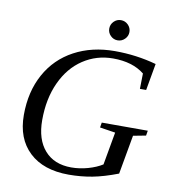

<svg xmlns="http://www.w3.org/2000/svg" viewBox="-90 -905 902 993"><g transform="rotate(10 361.0 -408.0)"><path d="M336.9 8.8Q203.6 8.8 129.4 -61.3Q55.2 -131.3 55.2 -255.4Q55.2 -377.9 106 -470.2Q156.7 -562.5 249.5 -612.3Q342.3 -662.1 462.4 -662.1Q575.2 -662.1 680.7 -632.8L655.8 -492.2H623L624.5 -573.2Q562.5 -623 459.5 -623Q373 -623 302.7 -576.4Q232.4 -529.8 192.9 -443.8Q153.3 -357.9 153.3 -245.6Q153.3 -144 203.4 -87.2Q253.4 -30.3 343.3 -30.3Q386.7 -30.3 430.7 -42.7Q474.6 -55.2 505.4 -74.7L536.1 -247.1L454.6 -259.8L459 -286.1H700.7L696.3 -259.8L629.9 -247.1L593.3 -42Q519.5 -13.7 460 -2.4Q400.4 8.8 336.9 8.8ZM518.6 -772Q518.6 -750.5 502.9 -734.9Q487.3 -719.2 465.3 -719.2Q443.8 -719.2 428.2 -734.9Q412.6 -750.5 412.6 -772Q412.6 -793.9 428.2 -809.6Q443.8 -825.2 465.3 -825.2Q487.3 -825.2 502.9 -809.6Q518.6 -793.9 518.6 -772Z"/></g></svg>

Font: Liberation Serif
Style: Italic
Weight: 400
Italic angle: -16.333°
Designer: Steve Matteson
Foundry: Ascender Corporation
Version: Version 2.1.5